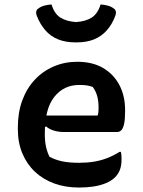

<svg xmlns="http://www.w3.org/2000/svg" viewBox="-20 -827 640 861"><path d="M326 -550Q395 -550 442.5 -522Q490 -494 515.5 -445.5Q541 -397 541 -333V-329Q541 -292 536.5 -271.5Q532 -251 524 -243Q516 -235 505 -235H268Q242 -235 221 -241.5Q200 -248 187 -260L167 -250L170 -309H418Q421 -318 421.5 -328Q422 -338 422 -346Q422 -373 416 -395.5Q410 -418 396 -437Q382 -442 369.5 -444Q357 -446 335 -446Q266 -446 223.5 -392.5Q181 -339 181 -230V-223Q181 -193 186.5 -168.5Q192 -144 202 -124Q228 -110 259 -103.5Q290 -97 335 -97Q370 -97 401 -102Q432 -107 460.5 -118Q489 -129 516 -146H522Q524 -138 524.5 -130Q525 -122 525 -113Q525 -84 517.5 -65Q510 -46 496 -32Q480 -16 454.5 -5.5Q429 5 398.5 9.5Q368 14 334 14Q274 14 224 -4Q174 -22 137.5 -56Q101 -90 80.5 -138.5Q60 -187 60 -248V-255Q60 -323 80 -377Q100 -431 136 -469.5Q172 -508 221 -529Q270 -550 326 -550ZM321 -728Q364 -731 391 -748Q418 -765 431 -807Q447 -806 462.5 -802Q478 -798 490 -789Q498 -784 499.5 -775Q501 -766 497 -756Q483 -718 459 -691Q435 -664 402 -650.5Q369 -637 325 -637H317Q274 -637 240.5 -650.5Q207 -664 183.5 -691Q160 -718 145 -756Q141 -766 142.5 -775Q144 -784 152 -789Q164 -798 179.5 -802Q195 -806 211 -807Q224 -765 251 -748Q278 -731 321 -728Z"/></svg>

Font: Recursive Monospace Casual SemiBold
Style: Regular
Weight: 600
Version: Version 1.047